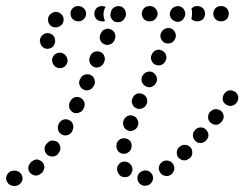

<svg xmlns="http://www.w3.org/2000/svg" viewBox="-43 -586 803 631"><path d="M-8 -23Q-12 -21 -16 -17Q-19 -14 -21 -9Q-23 -4 -23 1Q-22 11 -15 18Q-7 25 3 25Q5 25 8 25Q18 24 25 16Q32 8 31 -2Q30 -12 22 -19Q14 -26 4 -25Q3 -25 2 -25Q-3 -25 -8 -23ZM455 14Q461 6 460 -4Q459 -9 457 -13Q454 -18 450 -21Q446 -24 441 -25Q437 -26 432 -26L430 -25Q420 -24 414 -16Q407 -8 409 3Q409 8 412 12Q414 16 418 19Q422 22 427 24Q432 25 437 24H438Q448 23 455 14ZM359 -5Q350 -8 345 -18Q345 -19 344 -20Q340 -29 343 -39Q347 -48 356 -53Q361 -55 366 -55Q371 -55 376 -53Q380 -52 384 -48Q387 -45 390 -40Q390 -40 390 -40Q392 -36 392 -32Q393 -28 392 -24Q389 -19 388 -14Q386 -12 384 -10Q381 -8 379 -6Q369 -2 359 -5ZM526 -20Q529 -25 530 -30Q531 -34 529 -39Q528 -44 525 -48Q522 -52 518 -55Q514 -57 509 -58Q504 -59 499 -58Q495 -57 490 -54L489 -53Q481 -47 479 -37Q478 -26 484 -18Q487 -14 491 -11Q495 -9 500 -8Q505 -7 510 -8Q514 -9 519 -12L520 -13Q524 -16 526 -20ZM53 -45Q50 -41 50 -36Q50 -31 51 -26Q53 -21 56 -18Q63 -10 74 -9Q84 -9 92 -16Q93 -17 95 -18Q98 -21 100 -26Q102 -30 103 -35Q103 -40 101 -45Q100 -50 96 -53Q93 -57 88 -59Q84 -61 79 -62Q74 -62 69 -60Q65 -58 61 -55Q60 -54 59 -53Q55 -50 53 -45ZM589 -85Q589 -95 582 -103Q578 -106 574 -108Q569 -110 564 -110Q559 -110 554 -108Q550 -106 546 -103L545 -102Q538 -94 538 -84Q538 -73 545 -66Q549 -63 553 -61Q558 -59 563 -59Q568 -59 572 -61Q577 -63 580 -66L582 -67Q589 -74 589 -85ZM104 -92Q106 -82 114 -76Q123 -70 133 -72Q143 -73 149 -82L151 -85Q157 -93 155 -103Q153 -114 145 -120Q141 -122 136 -123Q131 -125 126 -124Q121 -123 117 -120Q113 -117 110 -113L108 -111Q102 -102 104 -92ZM344 -91Q349 -83 360 -81Q370 -79 378 -85Q387 -90 389 -101V-102Q391 -112 386 -121Q380 -129 370 -131Q359 -133 351 -128Q342 -122 340 -112V-110Q338 -100 344 -91ZM641 -134Q642 -139 642 -144Q642 -149 639 -153Q637 -158 633 -161Q630 -164 625 -166Q620 -168 615 -167Q610 -167 606 -165Q601 -162 598 -159L597 -157Q594 -154 592 -149Q591 -144 591 -139Q591 -134 594 -130Q596 -125 600 -122Q603 -119 608 -117Q613 -116 618 -116Q623 -116 627 -119Q632 -121 635 -125L636 -126Q639 -130 641 -134ZM148 -159Q151 -149 160 -144Q169 -139 179 -142Q189 -145 194 -154L195 -157Q200 -166 197 -176Q195 -186 185 -191Q176 -196 166 -193Q156 -190 151 -181L150 -178Q145 -169 148 -159ZM364 -170Q368 -160 378 -157Q382 -155 387 -155Q392 -156 397 -158Q401 -160 405 -164Q408 -167 410 -172V-173Q414 -183 409 -192Q405 -202 395 -205Q391 -207 386 -207Q381 -207 376 -205Q372 -202 368 -199Q365 -195 363 -190V-189Q359 -179 364 -170ZM692 -205Q691 -215 683 -222Q679 -225 674 -226Q669 -228 664 -227Q659 -227 655 -224Q650 -222 647 -218L646 -217Q640 -209 641 -198Q642 -188 650 -182Q654 -179 659 -177Q664 -176 669 -176Q674 -177 678 -179Q682 -182 685 -186L686 -187Q693 -195 692 -205ZM184 -240Q184 -235 185 -231Q187 -226 190 -222Q194 -219 198 -216Q208 -212 217 -216Q227 -219 231 -228L233 -232Q237 -241 234 -251Q230 -260 221 -265Q212 -269 202 -266Q192 -262 188 -253L186 -250Q184 -245 184 -240ZM392 -244Q396 -234 405 -230Q410 -228 415 -228Q420 -228 425 -230Q429 -232 433 -235Q436 -238 438 -243L439 -244Q443 -254 439 -264Q435 -273 426 -277Q416 -281 407 -278Q397 -274 393 -264L392 -263Q388 -253 392 -244ZM740 -268Q738 -278 730 -284Q726 -287 721 -288Q716 -290 711 -289Q706 -288 702 -286Q698 -283 695 -279L694 -278Q688 -270 689 -259Q690 -249 699 -243Q703 -240 708 -239Q712 -237 717 -238Q722 -239 726 -241Q731 -244 734 -248L735 -249Q741 -257 740 -268ZM217 -314Q217 -309 219 -305Q221 -300 225 -296Q228 -293 233 -291Q242 -287 252 -291Q261 -295 265 -304L267 -307Q269 -312 269 -317Q269 -322 267 -326Q265 -331 262 -335Q258 -338 254 -340Q244 -344 234 -340Q225 -337 221 -327L219 -324Q217 -319 217 -314ZM424 -315Q428 -306 437 -302Q446 -297 456 -301Q466 -305 470 -314L471 -316Q475 -325 471 -335Q467 -344 458 -349Q449 -353 439 -349Q429 -345 425 -336L424 -335Q420 -325 424 -315ZM157 -413Q152 -413 147 -412Q142 -411 138 -408Q134 -405 132 -401Q129 -396 128 -392Q128 -387 129 -382Q130 -377 133 -373Q136 -369 140 -366Q141 -366 142 -365Q151 -360 161 -363Q171 -366 176 -375Q178 -379 179 -384Q180 -389 178 -394Q177 -398 174 -402Q171 -406 167 -409Q166 -409 166 -409Q162 -412 157 -413ZM252 -381Q255 -371 265 -366Q274 -362 284 -366Q293 -369 298 -379L299 -382Q304 -391 300 -401Q297 -411 287 -415Q278 -419 268 -416Q258 -412 254 -403L253 -400Q248 -390 252 -381ZM455 -387Q459 -377 468 -373Q478 -369 488 -373Q497 -377 501 -386L502 -388Q506 -397 502 -407Q498 -416 489 -420Q479 -425 470 -421Q460 -417 456 -407L455 -406Q451 -396 455 -387ZM129 -472Q121 -478 110 -477Q105 -476 101 -474Q97 -471 94 -468Q91 -464 89 -459Q88 -454 88 -449L89 -448Q90 -437 98 -431Q106 -424 116 -426Q121 -426 126 -429Q130 -431 133 -435Q136 -439 137 -444Q139 -448 138 -453V-455Q137 -465 129 -472ZM286 -455Q290 -445 299 -441Q309 -436 318 -440Q328 -443 333 -453L334 -456Q338 -465 335 -475Q331 -485 322 -489Q317 -491 312 -492Q307 -492 303 -490Q298 -488 294 -485Q291 -482 289 -477L287 -474Q283 -465 286 -455ZM486 -459Q490 -449 499 -445Q509 -441 519 -445Q528 -448 532 -458L533 -459Q537 -469 533 -478Q529 -488 520 -492Q515 -494 510 -494Q505 -494 501 -492Q496 -491 493 -487Q489 -484 487 -479L486 -478Q482 -468 486 -459ZM166 -519Q167 -530 160 -538Q157 -541 153 -544Q148 -546 143 -547Q138 -547 134 -546Q129 -544 125 -541Q124 -540 123 -540Q115 -533 115 -523Q114 -512 121 -504Q127 -497 138 -496Q148 -495 156 -502Q156 -502 157 -502Q165 -509 166 -519ZM320 -539Q319 -534 321 -529Q323 -525 326 -521Q329 -517 334 -515Q338 -513 343 -513Q348 -513 353 -514Q358 -516 361 -519Q365 -523 367 -527L369 -530Q371 -535 371 -540Q371 -545 369 -550Q368 -554 364 -558Q361 -562 357 -564Q347 -568 337 -564Q328 -561 323 -552L322 -548Q320 -544 320 -539ZM517 -530Q521 -521 530 -517Q540 -512 550 -516Q559 -520 563 -530L564 -531Q568 -541 564 -550Q560 -560 551 -564Q541 -568 532 -564Q522 -560 518 -551L517 -549Q513 -540 517 -530ZM225 -518Q230 -520 233 -524Q237 -527 238 -532Q240 -536 240 -541Q240 -552 232 -559Q225 -566 215 -566H213Q208 -566 203 -564Q199 -562 195 -558Q192 -555 190 -550Q188 -545 189 -540Q189 -530 196 -523Q204 -516 214 -516H216Q221 -516 225 -518ZM304 -563Q302 -565 299 -565Q296 -566 293 -566H292Q281 -566 274 -559Q267 -551 267 -541Q267 -531 274 -523Q281 -516 292 -516H293Q295 -516 298 -516Q300 -517 302 -517Q301 -519 300 -522Q297 -531 297 -541Q298 -550 301 -558L303 -561Q304 -562 304 -563ZM467 -523Q475 -531 475 -541Q475 -551 467 -559Q460 -566 450 -566H448Q438 -566 430 -559Q423 -551 423 -541Q423 -531 430 -523Q438 -516 448 -516H450Q460 -516 467 -523ZM604 -566H606Q616 -566 624 -559Q631 -551 631 -541Q631 -531 624 -523Q616 -516 606 -516H604Q599 -516 594 -518Q589 -520 586 -524Q588 -532 588 -539Q589 -549 586 -557Q589 -561 594 -564Q599 -566 604 -566ZM702 -523Q709 -531 709 -541Q709 -551 702 -559Q694 -566 684 -566H683Q672 -566 665 -559Q658 -551 658 -541Q658 -531 665 -523Q672 -516 683 -516H684Q694 -516 702 -523Z"/></svg>

Font: FRB American Cursive Dotted Black
Style: Bold Italic
Weight: 900
Italic angle: -25°
Version: Version 2.0;Modular Font Editor K font №1